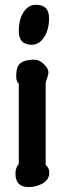

<svg xmlns="http://www.w3.org/2000/svg" viewBox="-20 -768 269 791"><path d="M128.7 -748.2Q182.1 -748.2 182.1 -693.3Q182.1 -643.6 160 -612.3Q140 -583.6 110.8 -583.6Q57.4 -583.6 57.4 -640Q57.4 -687.2 76.4 -716.9Q95.9 -748.2 127.7 -748.2ZM179.5 -466.2Q179.5 -463.1 168.2 -427.2V-88.7Q183.1 -76.4 183.1 -55.9Q183.1 -27.7 153.8 -11.3Q128.7 2.6 96.9 2.6Q43.6 2.6 43.6 -53.3Q43.6 -75.9 57.4 -93.3V-422.6Q46.7 -433.3 46.7 -453.3Q46.7 -486.2 56.9 -500Q73.3 -522.1 121.5 -522.1Q142.1 -522.1 161 -503.6Q180.5 -485.1 179.5 -467.2Z"/></svg>

Font: Myanmar Handwriting
Style: Regular
Weight: 400
Designer: Khon Soe Zaw Thu
Foundry: PaOh Unicode khonsoezawthu@gmail.com and @hotmail.com
Version: Version 1.30 November 9, 2016